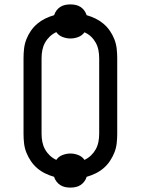

<svg xmlns="http://www.w3.org/2000/svg" viewBox="-20 -804 640 873"><path d="M300 49Q288 49 276 46.5Q264 44 254 37.5Q244 31 236.5 21Q229 11 226 0Q205 -6 185.5 -15.5Q166 -25 149.5 -39Q133 -53 120.5 -71.5Q108 -90 100 -110Q92 -130 89.5 -151.5Q87 -173 87 -195V-540Q87 -562 89.5 -583.5Q92 -605 100 -625.5Q108 -646 120.5 -664Q133 -682 149.5 -696Q166 -710 185.5 -719.5Q205 -729 226 -735Q230 -747 237 -756.5Q244 -766 254 -772.5Q264 -779 276 -781.5Q288 -784 300 -784Q312 -784 324 -781.5Q336 -779 346 -772.5Q356 -766 363 -756.5Q370 -747 374 -735Q395 -729 414.5 -719.5Q434 -710 450.5 -696Q467 -682 479.5 -664Q492 -646 500 -625.5Q508 -605 510.5 -583.5Q513 -562 513 -540V-195Q513 -173 510.5 -151.5Q508 -130 500 -110Q492 -90 479.5 -71.5Q467 -53 450.5 -39Q434 -25 414.5 -15.5Q395 -6 374 0Q371 11 363.5 21Q356 31 346 37.5Q336 44 324 46.5Q312 49 300 49ZM236 -77Q246 -92 264 -99Q282 -106 300 -106Q318 -106 336 -99Q354 -92 364 -77Q381 -85 394 -97.5Q407 -110 415.5 -125.5Q424 -141 427.5 -159Q431 -177 431 -195V-540Q431 -558 427.5 -576Q424 -594 415.5 -609.5Q407 -625 394 -637.5Q381 -650 364 -657Q353 -642 335.5 -635.5Q318 -629 300 -629Q282 -629 264 -636Q246 -643 236 -658Q219 -650 206 -637.5Q193 -625 184.5 -609.5Q176 -594 172.5 -576Q169 -558 169 -540V-195Q169 -177 172.5 -159Q176 -141 184.5 -125.5Q193 -110 206 -97.5Q219 -85 236 -77Z"/></svg>

Font: Iosevka Slab Extended
Style: Regular
Weight: 400
Width: 7
Monospace: yes
Designer: Belleve Invis
Foundry: Belleve Invis
Version: Version 11.1.1; ttfautohint (v1.8.3)